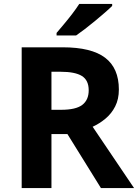

<svg xmlns="http://www.w3.org/2000/svg" viewBox="-20 -954 700 974"><path d="M298 -714Q444 -714 513.5 -661Q583 -608 583 -500Q583 -451 564.5 -414.5Q546 -378 515.5 -352.5Q485 -327 450 -311L660 0H492L322 -274H241V0H90V-714ZM287 -590H241V-397H290Q365 -397 397.5 -422Q430 -447 430 -496Q430 -547 395.5 -568.5Q361 -590 287 -590ZM549 -924Q535 -910 512 -890Q489 -870 462.5 -848Q436 -826 410.5 -806.5Q385 -787 366 -774H267V-787Q283 -806 304.5 -831.5Q326 -857 347 -884.5Q368 -912 382 -934H549Z"/></svg>

Font: Noto Sans Gurmukhi
Style: Bold
Weight: 700
Designer: Jelle Bosma - Monotype Design Team
Foundry: Monotype Imaging Inc.
Version: Version 2.004; ttfautohint (v1.8.4.7-5d5b)